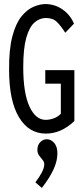

<svg xmlns="http://www.w3.org/2000/svg" viewBox="-20 -651 415 950"><path d="M207 10Q122 10 73.5 -71.5Q25 -153 25 -305Q24 -406 41 -470.5Q58 -535 86 -569.5Q114 -604 146 -617.5Q178 -631 206 -631Q253 -630 290.5 -603.5Q328 -577 346 -534L303 -489Q282 -522 262 -542Q242 -562 207 -562Q176 -562 150.5 -539.5Q125 -517 110 -464Q95 -411 95 -319Q95 -191 125.5 -124.5Q156 -58 206 -58Q225 -58 245 -65Q265 -72 281 -88V-237H204V-304H348V-52Q314 -20 279 -5Q244 10 207 10ZM187 279 155 251Q174 227 186.5 203Q199 179 199 162Q199 150 190.5 140Q182 130 173.5 118.5Q165 107 165 90Q165 67 179 52.5Q193 38 212 38Q232 38 248 56Q264 74 264 108Q264 146 244.5 188Q225 230 187 279Z"/></svg>

Font: Inconsolata Condensed Medium
Style: Regular
Weight: 500
Width: 3
Monospace: yes
Designer: Raph Levien, Cyreal, Brenton Simpson
Foundry: Raph Levien, Cyreal, Google
Version: Version 3.100; ttfautohint (v1.8.4.7-5d5b)